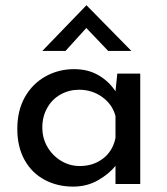

<svg xmlns="http://www.w3.org/2000/svg" viewBox="-20 -690 627 720"><path d="M505.9 -414.1V0H413.1V-68.4Q390.6 -39.1 348.6 -14.6Q306.6 9.8 253.9 9.8Q195.3 9.8 147.5 -15.6Q99.6 -41 72.3 -89.8Q44.9 -138.7 44.9 -207Q44.9 -275.4 73.2 -325.7Q101.6 -376 150.4 -403.3Q199.2 -430.7 257.8 -430.7Q310.5 -430.7 349.6 -407.7Q388.7 -384.8 413.1 -347.7L419.9 -414.1ZM413.1 -172.9V-254.9Q401.4 -298.8 363.3 -326.2Q325.2 -353.5 276.4 -353.5Q239.3 -353.5 207.5 -335.9Q175.8 -318.4 157.2 -285.6Q138.7 -252.9 138.7 -211.9Q138.7 -171.9 157.7 -139.2Q176.8 -106.4 209 -86.9Q241.2 -67.4 279.3 -67.4Q330.1 -67.4 366.7 -95.7Q403.3 -124 413.1 -172.9ZM385.7 -499 303.7 -585 225.6 -499H138.7L303.7 -669.9H304.7L472.7 -499Z"/></svg>

Font: Josefin Sans CFJ
Style: Regular
Weight: 400
Designer: Santiago Orozco
Foundry: Typemade
Version: Version 2.000